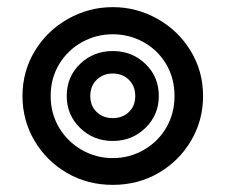

<svg xmlns="http://www.w3.org/2000/svg" viewBox="-20 -509 632 538"><path d="M43 -240Q43 -309 77.5 -366Q112 -423 170.5 -456Q229 -489 296 -489Q363 -489 421.5 -456Q480 -423 514.5 -366Q549 -309 549 -240Q549 -172 515.5 -115Q482 -58 424.5 -24.5Q367 9 296 9Q225 9 167.5 -24.5Q110 -58 76.5 -115Q43 -172 43 -240ZM469 -240Q469 -290 445.5 -329.5Q422 -369 382 -391Q342 -413 296 -413Q250 -413 210 -391Q170 -369 146 -329.5Q122 -290 122 -240Q122 -191 145.5 -151.5Q169 -112 209 -89Q249 -66 296 -66Q343 -66 383 -89Q423 -112 446 -151.5Q469 -191 469 -240ZM167 -240Q167 -294 204.5 -330Q242 -366 296 -366Q350 -366 387.5 -330Q425 -294 425 -240Q425 -187 387.5 -150.5Q350 -114 296 -114Q242 -114 204.5 -150.5Q167 -187 167 -240ZM359 -240Q359 -268 341 -285.5Q323 -303 296 -303Q269 -303 251 -285.5Q233 -268 233 -240Q233 -212 251 -195Q269 -178 296 -178Q323 -178 341 -195Q359 -212 359 -240Z"/></svg>

Font: K2D Medium
Style: Regular
Weight: 500
Designer: Katatrad Aksorn Co.,Ltd.
Foundry: Cadson Demak Co.,Ltd.
Version: Version 1.000; ttfautohint (v1.6)